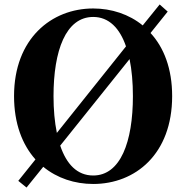

<svg xmlns="http://www.w3.org/2000/svg" viewBox="-20 -805 835 861"><path d="M561 -540C571 -491 576 -435 576 -374C576 -168 520 -18 398 -18C326 -18 278 -69 250 -152ZM235 -209C225 -258 220 -313 220 -374C220 -578 275 -729 398 -729C468 -729 517 -679 545 -597ZM732 -753 696 -785 620 -691C559 -741 480 -767 398 -767C211 -767 43 -632 43 -374C43 -251 80 -156 139 -90L62 6L99 36L174 -57C236 -6 315 20 398 20C587 20 752 -114 752 -374C752 -497 715 -592 655 -657Z"/></svg>

Font: Noto Serif KR Black
Style: Regular
Weight: 900
Version: Version 1.001;PS 1.001;hotconv 16.6.54;makeotf.lib2.5.65590